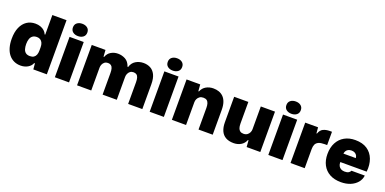

<svg xmlns="http://www.w3.org/2000/svg" viewBox="-10 -1588 4874 2430"><g transform="rotate(20 2427.0 -372.5)"><path d="M247 10Q198 10 157.5 -9Q117 -28 88 -64Q59 -100 43.5 -152.5Q28 -205 28 -272Q28 -362 55.5 -425Q83 -488 132 -521Q181 -554 247 -554Q284 -554 315 -543Q346 -532 368.5 -512Q391 -492 401 -465H409V-729H600V0H418L411 -79H401Q386 -39 344 -14.5Q302 10 247 10ZM318 -143Q350 -143 370 -156Q390 -169 399.5 -193Q409 -217 409 -249V-295Q409 -329 398.5 -352.5Q388 -376 368.5 -388.5Q349 -401 323 -401Q287 -401 265 -385Q243 -369 233 -340Q223 -311 223 -272Q223 -234 232 -204.5Q241 -175 262 -159Q283 -143 318 -143Z M708 0V-544H899V0ZM804 -589Q762 -589 734.5 -610.5Q707 -632 707 -672Q707 -712 734.5 -733.5Q762 -755 804 -755Q846 -755 873.5 -733.5Q901 -712 901 -672Q901 -632 873.5 -610.5Q846 -589 804 -589Z M1007 0V-544H1192L1198 -455H1206Q1224 -505 1266 -529.5Q1308 -554 1359 -554Q1412 -554 1458.5 -529Q1505 -504 1527 -439H1535Q1552 -497 1598.5 -525.5Q1645 -554 1704 -554Q1755 -554 1796 -532.5Q1837 -511 1861.5 -462.5Q1886 -414 1886 -333V0H1695V-291Q1695 -327 1688 -351.5Q1681 -376 1665 -388Q1649 -400 1623 -400Q1596 -400 1578 -386Q1560 -372 1551 -351Q1542 -330 1542 -308V0H1351V-291Q1351 -327 1344 -351.5Q1337 -376 1321 -388Q1305 -400 1279 -400Q1252 -400 1234 -386Q1216 -372 1207 -351Q1198 -330 1198 -308V0Z M1985 0V-544H2176V0ZM2081 -589Q2039 -589 2011.5 -610.5Q1984 -632 1984 -672Q1984 -712 2011.5 -733.5Q2039 -755 2081 -755Q2123 -755 2150.5 -733.5Q2178 -712 2178 -672Q2178 -632 2150.5 -610.5Q2123 -589 2081 -589Z M2284 0V-544H2468L2475 -455H2483Q2503 -505 2546.5 -529.5Q2590 -554 2644 -554Q2684 -554 2718.5 -542Q2753 -530 2779 -504Q2805 -478 2819.5 -435.5Q2834 -393 2834 -333V0H2643V-291Q2643 -327 2635 -351.5Q2627 -376 2610 -388Q2593 -400 2564 -400Q2534 -400 2514.5 -386Q2495 -372 2485 -351Q2475 -330 2475 -308V0Z M3117 10Q3053 10 3010 -14.5Q2967 -39 2946 -86.5Q2925 -134 2925 -201V-544H3116V-253Q3116 -217 3124 -193Q3132 -169 3149.5 -156.5Q3167 -144 3195 -144Q3225 -144 3244.5 -158Q3264 -172 3274 -193Q3284 -214 3284 -236V-544H3475V0H3291L3284 -89H3276Q3257 -40 3214 -15Q3171 10 3117 10Z M3583 0V-544H3774V0ZM3679 -589Q3637 -589 3609.5 -610.5Q3582 -632 3582 -672Q3582 -712 3609.5 -733.5Q3637 -755 3679 -755Q3721 -755 3748.5 -733.5Q3776 -712 3776 -672Q3776 -632 3748.5 -610.5Q3721 -589 3679 -589Z M3882 0V-544H4055L4062 -465H4069Q4087 -517 4124.5 -534Q4162 -551 4210 -551Q4219 -551 4226 -551Q4233 -551 4240 -551V-372Q4235 -372 4226 -372Q4217 -372 4206 -372Q4154 -372 4125 -358.5Q4096 -345 4084.5 -319.5Q4073 -294 4073 -257V0Z M4562 10Q4473 10 4410.5 -24.5Q4348 -59 4315 -121.5Q4282 -184 4282 -267Q4282 -356 4316 -420.5Q4350 -485 4411.5 -519.5Q4473 -554 4555 -554Q4654 -554 4717 -511.5Q4780 -469 4807.5 -395Q4835 -321 4825 -227H4470Q4469 -197 4480.5 -175.5Q4492 -154 4513 -143Q4534 -132 4562 -132Q4595 -132 4614 -143Q4633 -154 4640 -172H4820Q4813 -117 4778.5 -76.5Q4744 -36 4688.5 -13Q4633 10 4562 10ZM4470 -325 4454 -341H4654L4637 -326Q4639 -354 4629 -373Q4619 -392 4600 -402.5Q4581 -413 4555 -413Q4528 -413 4508.5 -402Q4489 -391 4479 -371Q4469 -351 4470 -325Z"/></g></svg>

Font: Mona Sans ExtraLight Black
Style: Regular
Weight: 900
Version: Version 2.000